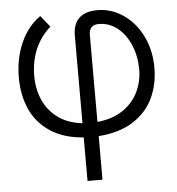

<svg xmlns="http://www.w3.org/2000/svg" viewBox="-53 -587 771 836"><g transform="rotate(-5 333.0 -169.5)"><path d="M403.3 -538.1Q463.4 -538.1 515.4 -502.9Q567.4 -467.8 598.1 -405.8Q628.9 -343.8 628.9 -267.6Q628.9 -193.4 600.1 -133.3Q571.3 -73.2 511.2 -35.4Q451.2 2.4 361.3 8.8V199.2H295.9V8.8Q209 2.4 150.9 -35.9Q92.8 -74.2 64.9 -136Q37.1 -197.8 37.1 -275.4Q37.1 -358.9 67.6 -427.2Q98.1 -495.6 153.3 -534.2L193.4 -484.4Q150.9 -447.3 127.9 -395Q105 -342.8 104.5 -276.4Q104.5 -218.8 125.7 -170.7Q147 -122.6 190.2 -91.3Q233.4 -60.1 295.9 -53.2V-434.6Q295.9 -486.8 323.2 -512.5Q350.6 -538.1 403.3 -538.1ZM562.5 -267.6Q561.5 -325.7 540.8 -373.8Q520 -421.9 484.1 -449.7Q448.2 -477.5 403.3 -477.5Q382.3 -477.5 371.8 -466.1Q361.3 -454.6 361.3 -434.6V-53.2Q426.8 -59.6 472.2 -89.8Q517.6 -120.1 540 -166.5Q562.5 -212.9 562.5 -267.6Z"/></g></svg>

Font: Pretendard Std Light
Style: Regular
Weight: 300
Designer: Base glyphs from Inter by Rasmus Andersson; Hangeul glyphs from Noto Sans CJK(Source Han Sans) by Jang Soo-young and Kan
Foundry: Kil Hyung-jin
Version: Version 1.309